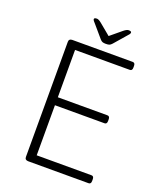

<svg xmlns="http://www.w3.org/2000/svg" viewBox="-155 -947 856 1041"><g transform="rotate(20 273.0 -427.0)"><path d="M136 0Q116 0 116 -18V-682Q116 -700 136 -700H484Q498 -700 498 -682V-672Q498 -654 484 -654H168V-381H454Q468 -381 468 -363V-353Q468 -335 454 -335H168V-46H484Q498 -46 498 -28V-18Q498 0 484 0ZM405 -854Q421 -854 421 -846Q421 -841 417 -835.5Q413 -830 407 -824L348 -756Q340 -747 333 -744.5Q326 -742 313 -742Q301 -742 294 -744.5Q287 -747 280 -755L221 -824Q215 -830 210.5 -836Q206 -842 206 -846Q206 -854 222 -854Q232 -854 249 -840L313 -787L377 -840Q394 -854 405 -854Z"/></g></svg>

Font: Asap ExtraLight
Style: Regular
Weight: 200
Designer: Pablo Cosgaya
Foundry: Omnibus-Type
Version: Version 3.001; ttfautohint (v1.8.4.7-5d5b)